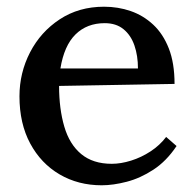

<svg xmlns="http://www.w3.org/2000/svg" viewBox="-20 -536 581 572"><path d="M283 16Q213 16 157.5 -16.5Q102 -49 70 -108.5Q38 -168 38 -249Q38 -319 69.5 -380Q101 -441 158 -478.5Q215 -516 290 -516Q332 -516 369.5 -503Q407 -490 436.5 -462.5Q466 -435 483 -391.5Q500 -348 500 -286L156 -280Q156 -212 171.5 -159Q187 -106 222 -77Q257 -48 313 -48Q340 -48 370.5 -57.5Q401 -67 428.5 -85Q456 -103 475 -128L506 -101Q476 -56 437 -30.5Q398 -5 357.5 5.5Q317 16 283 16ZM160 -332H391Q391 -370 380.5 -400.5Q370 -431 348 -449Q326 -467 292 -467Q239 -467 205 -433.5Q171 -400 160 -332Z"/></svg>

Font: Lora Medium
Style: Regular
Weight: 500
Designer: Olga Karpushina, Alexei Vanyashin (Cyrillic)
Foundry: Cyreal
Version: Version 3.004